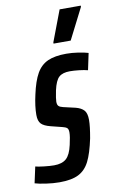

<svg xmlns="http://www.w3.org/2000/svg" viewBox="-102 -752 485 805"><g transform="rotate(-10 141.0 -349.0)"><path d="M-19 -6 -4 -75Q6 -72 31.5 -69Q57 -66 75 -66Q109 -66 127 -82Q145 -98 154 -139Q162 -173 162 -191Q162 -205 156 -210Q150 -215 137 -218L89 -230Q61 -237 49.5 -249Q38 -261 38 -287Q38 -324 49 -372Q61 -428 79 -459.5Q97 -491 127 -504.5Q157 -518 206 -518Q230 -518 256.5 -514Q283 -510 299 -505L284 -434Q269 -438 247 -440.5Q225 -443 208 -443Q177 -443 161.5 -429Q146 -415 137 -374Q130 -339 130 -327Q130 -314 135.5 -308.5Q141 -303 154 -300L206 -288Q229 -282 240.5 -269.5Q252 -257 252 -228Q252 -201 243 -151Q230 -89 213 -55.5Q196 -22 166.5 -7Q137 8 85 8Q58 8 27.5 3.5Q-3 -1 -19 -6ZM161 -569V-574L211 -706H301V-701L234 -569Z"/></g></svg>

Font: Saira Ultra Condensed SemiBold
Style: Italic
Weight: 600
Width: 1
Italic angle: -12°
Designer: Hector Gatti with collaboration of the Omnibus-Type team
Foundry: Omnibus-Type
Version: Version 1.001; ttfautohint (v1.8)